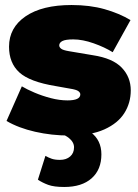

<svg xmlns="http://www.w3.org/2000/svg" viewBox="-20 -530 549 765"><path d="M256 10Q186 10 120 -5Q54 -20 6 -48L67 -186Q87 -174 117.5 -161Q148 -148 182.5 -139Q217 -130 249 -130Q300 -130 300 -154Q300 -161 292 -167Q284 -173 258 -177L202 -187Q98 -204 57 -241.5Q16 -279 16 -344Q16 -420 82 -465Q148 -510 265 -510Q338 -510 396.5 -493.5Q455 -477 500 -450L429 -322Q397 -342 353 -357.5Q309 -373 272 -373Q241 -373 228.5 -366.5Q216 -360 216 -349Q216 -342 223.5 -336Q231 -330 255 -326L350 -310Q429 -298 465 -260.5Q501 -223 501 -170Q501 -120 475.5 -79.5Q450 -39 396 -14.5Q342 10 256 10ZM175 -13 215 -41Q384 -28 384 85Q384 146 345 180.5Q306 215 236 215Q195 215 172 206.5Q149 198 131 186L161 91Q173 98 186 102.5Q199 107 219 107Q244 107 259.5 93.5Q275 80 275 57Q275 36 253.5 19Q232 2 175 -13Z"/></svg>

Font: Prodigy Sans ExtraBold
Style: Regular
Weight: 800
Designer: Wei Huang
Foundry: Wei Huang
Version: Version 1.003; ttfautohint (v1.8.3)